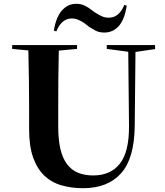

<svg xmlns="http://www.w3.org/2000/svg" viewBox="-20 -977 869 1009"><path d="M795 -740V-719L692 -704L688 -314Q686 -144 616 -66Q546 12 417 12Q354 12 301.5 -3.5Q249 -19 211.5 -55.5Q174 -92 153.5 -151Q133 -210 133 -297V-406Q133 -480 132 -555.5Q131 -631 129 -712L44 -720V-740H385V-720L289 -711Q287 -632 286.5 -556.5Q286 -481 286 -406V-312Q286 -243 297.5 -194Q309 -145 332.5 -114Q356 -83 390.5 -69Q425 -55 470 -55Q561 -55 610 -117Q659 -179 658 -316L654 -705L541 -720V-740ZM551 -884Q580 -884 600.5 -902Q621 -920 633 -951L646 -947Q635 -875 604.5 -840.5Q574 -806 528 -806Q502 -806 483.5 -815.5Q465 -825 448 -836Q438 -844 428.5 -851.5Q419 -859 408 -865Q397 -871 384.5 -875.5Q372 -880 358 -880Q329 -880 308.5 -861.5Q288 -843 276 -812L263 -816Q274 -886 305 -921.5Q336 -957 381 -957Q406 -957 425 -947.5Q444 -938 461 -925Q469 -918 480 -911Q497 -900 514 -892Q531 -884 551 -884Z"/></svg>

Font: XinYuGongZhangJiaSongA
Style: Regular
Weight: 900
Designer: XinYuGong
Foundry: Adobe Systems Incorporated
Version: Version 1.00